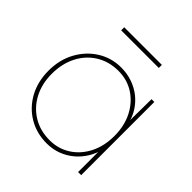

<svg xmlns="http://www.w3.org/2000/svg" viewBox="-186 -824 974 974"><g transform="rotate(45 301.0 -337.5)"><path d="M40 -258Q40 -337 74 -398.5Q108 -460 164.5 -495Q221 -530 290 -530Q332 -530 370 -517Q408 -504 438 -480Q468 -456 488.5 -423Q509 -390 516 -350L510 -353L512 -525H532V0H510V-172L519 -175Q510 -135 489.5 -101Q469 -67 439 -42Q409 -17 372.5 -3.5Q336 10 294 10Q221 10 163.5 -24.5Q106 -59 73 -119.5Q40 -180 40 -258ZM511 -260Q511 -332 482.5 -388Q454 -444 404.5 -476Q355 -508 292 -508Q225 -508 173 -476Q121 -444 92 -387.5Q63 -331 63 -258Q63 -187 92 -131.5Q121 -76 173 -44Q225 -12 294 -12Q355 -12 404.5 -43.5Q454 -75 482.5 -131Q511 -187 511 -260ZM156 -663V-685H426V-663Z"/></g></svg>

Font: Mach Thin
Style: Regular
Weight: 250
Version: Version 1.002